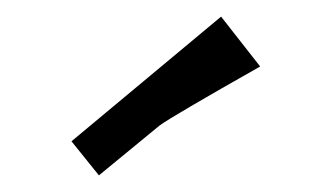

<svg xmlns="http://www.w3.org/2000/svg" viewBox="-20 -775 400 231"><path d="M246 -755 293 -695Q187 -635 172 -624L99 -564L66 -605Z"/></svg>

Font: Andada SC
Style: Regular
Weight: 400
Designer: Carolina Giovagnoli
Foundry: Carolina Giovagnoli
Version: Version 1.003